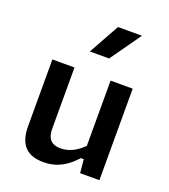

<svg xmlns="http://www.w3.org/2000/svg" viewBox="-148 -921 916 1040"><g transform="rotate(20 310.0 -401.0)"><path d="M78.5 -527.5V-143C78.5 -33.5 130 12 222 12C305 12 358.5 -25.5 406.5 -78H423L430.5 0H541.5V-527.5H414V-151.5C377.5 -114.5 334.5 -90 283.5 -90C239.5 -90 206 -108.5 206 -176V-527.5ZM254.5 -637.5 352.5 -814H490.5L365.5 -637.5Z"/></g></svg>

Font: Monaspace Neon SemiBold
Style: Regular
Weight: 600
Designer: Riley Cran & the Lettermatic Team
Foundry: Lettermatic
Version: Version 1.200 (Monaspace Neon)